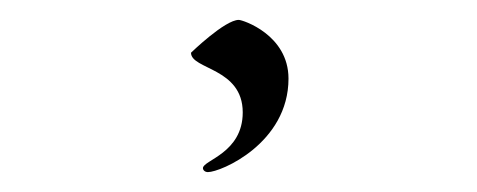

<svg xmlns="http://www.w3.org/2000/svg" viewBox="-20 26 479 193"><path d="M172 79C172 96 224 94 224 139C224 180 184 187 184 195C184 197 186 199 189 199C202 199 270 170 270 105C270 61 224 46 220 46C206 46 172 79 172 79Z"/></svg>

Font: OFL Sorts Mill Goudy
Style: Italic
Weight: 500
Italic angle: -6°
Version: Version 003.000